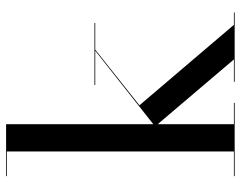

<svg xmlns="http://www.w3.org/2000/svg" viewBox="-100 -690 790 630"><g transform="rotate(-90 295.0 -375.0)"><path d="M32 -2.5H113V-747.5H32V-750H202.5V-267L443.5 -457.5H331V-460H534.5V-457.5H447L264.5 -312.5L528.5 -2.5H569V0H341.5V-2.5H415L202.5 -252.5V-2.5H272.5V0H32Z"/></g></svg>

Font: Bodoni* 72pt
Style: Regular
Weight: 400
Version: Version 2.3